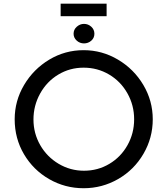

<svg xmlns="http://www.w3.org/2000/svg" viewBox="-20 -1000 896 1028"><path d="M427.7 -731.4Q526.4 -731.4 611.8 -680.7Q697.3 -629.9 747.6 -544.9Q797.9 -460 797.9 -361.3Q797.9 -261.7 748 -176.3Q698.2 -90.8 612.8 -41.5Q527.3 7.8 427.7 7.8Q328.1 7.8 243.2 -41Q158.2 -89.8 108.4 -174.3Q58.6 -258.8 58.6 -361.3Q58.6 -460 108.9 -544.9Q159.2 -629.9 243.7 -680.7Q328.1 -731.4 427.7 -731.4ZM429.7 -85.9Q503.9 -85.9 565.4 -122.6Q627 -159.2 662.6 -222.7Q698.2 -286.1 698.2 -361.3Q698.2 -436.5 662.1 -500.5Q626 -564.5 564 -601.1Q502 -637.7 427.7 -637.7Q353.5 -637.7 292 -600.6Q230.5 -563.5 194.8 -499Q159.2 -434.6 159.2 -360.4Q159.2 -286.1 195.3 -223.1Q231.4 -160.2 293.9 -123Q356.4 -85.9 429.7 -85.9ZM429.7 -872.1Q452.1 -872.1 468.8 -856.9Q485.4 -841.8 485.4 -819.3Q485.4 -796.9 468.8 -782.2Q452.1 -767.6 429.7 -767.6Q407.2 -767.6 390.6 -782.7Q374 -797.9 374 -819.3Q374 -841.8 391.1 -856.9Q408.2 -872.1 429.7 -872.1ZM550.8 -980.5V-913.1H304.7V-980.5Z"/></svg>

Font: Josefin Sans CFJ
Style: Regular
Weight: 400
Designer: Santiago Orozco
Foundry: Typemade
Version: Version 2.000